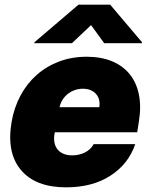

<svg xmlns="http://www.w3.org/2000/svg" viewBox="-20 -797 648 827"><path d="M29.8 -271.3Q40.5 -333.1 68 -384.8Q95.5 -436.4 137.4 -473.7Q179.3 -511 234 -531.8Q288.7 -552.6 353.7 -552.6Q415.5 -552.6 462.4 -533.2Q509.2 -513.8 538.5 -477.6Q567.8 -441.4 578.3 -389.6Q588.8 -337.7 578.1 -272.7L571 -227.3H216.3L214.5 -218.8Q211.3 -199.2 214.7 -182.5Q218 -165.8 227.8 -153.6Q237.6 -141.3 253.6 -134.6Q269.5 -127.8 291.2 -127.8Q321 -127.8 345.9 -140.3Q370.7 -152.7 383.5 -176.1H562.5Q533.7 -90.9 456 -40.5Q378.9 9.9 264.2 9.9Q133.2 9.9 70.3 -64.6Q7.5 -139.2 29.8 -271.3ZM128.6 -615.1 318.2 -777H454.5L591.6 -615.1L590.9 -610.8H429L372.2 -688.9L289.8 -610.8H127.8ZM407.7 -335.2Q413 -371.1 393.1 -392.8Q372.9 -414.8 336.6 -414.8Q318.5 -414.8 302 -408.9Q285.5 -403.1 272.2 -392.6Q258.9 -382.1 249.6 -367.5Q240.4 -353 236.5 -335.2Z"/></svg>

Font: Inter P Black
Style: Italic
Weight: 900
Italic angle: -9.40001°
Designer: Rasmus Andersson
Foundry: rsms
Version: Version 3.018;git-588b23468